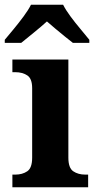

<svg xmlns="http://www.w3.org/2000/svg" viewBox="-35 -786 407 806"><path d="M17 0V-53H29Q59 -53 79.5 -67Q100 -81 100 -124V-416Q100 -456 79.5 -469.5Q59 -483 29 -483H17V-536H252V-124Q252 -81 272.5 -67Q293 -53 323 -53H335V0ZM-15 -619Q1 -638 22.5 -664Q44 -690 64 -717Q84 -744 95 -766H230Q241 -744 261 -717Q281 -690 303 -664Q325 -638 340 -619V-606H271Q257 -617 237 -633Q217 -649 197 -666Q177 -683 162 -696Q140 -676 107.5 -649.5Q75 -623 54 -606H-15Z"/></svg>

Font: Noto Serif Gurmukhi
Style: Bold
Weight: 700
Designer: Vaibhav Singh and the Monotype Design Team
Foundry: Monotype Imaging Inc.
Version: Version 2.004; ttfautohint (v1.8.4.7-5d5b)